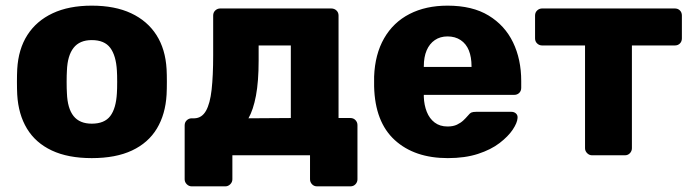

<svg xmlns="http://www.w3.org/2000/svg" viewBox="-20 -550 2449 680"><path d="M305 10Q221 10 163.5 -17Q106 -44 75.5 -94.5Q45 -145 41 -215Q40 -235 40 -260.5Q40 -286 41 -305Q45 -376 77 -426Q109 -476 166.5 -503Q224 -530 305 -530Q387 -530 444.5 -503Q502 -476 534 -426Q566 -376 570 -305Q571 -286 571 -260.5Q571 -235 570 -215Q566 -145 535.5 -94.5Q505 -44 447.5 -17Q390 10 305 10ZM305 -112Q350 -112 370.5 -139Q391 -166 394 -220Q395 -235 395 -260Q395 -285 394 -300Q391 -353 370.5 -380.5Q350 -408 305 -408Q262 -408 240.5 -380.5Q219 -353 217 -300Q216 -285 216 -260Q216 -235 217 -220Q219 -166 240.5 -139Q262 -112 305 -112Z M659 110Q649 110 641.5 102.5Q634 95 634 85V-106Q634 -117 641.5 -124Q649 -131 659 -131H669Q695 -132 709.5 -157.5Q724 -183 729.5 -232.5Q735 -282 735 -354V-495Q735 -506 742.5 -513Q750 -520 760 -520H1153Q1164 -520 1171.5 -513Q1179 -506 1179 -495V-132H1221Q1232 -132 1239 -124.5Q1246 -117 1246 -107V85Q1246 95 1239 102.5Q1232 110 1221 110H1103Q1092 110 1085 102.5Q1078 95 1078 85V0H803V85Q803 95 795.5 102.5Q788 110 778 110ZM860 -131 1010 -132V-389H896V-336Q896 -261 886.5 -211Q877 -161 860 -131Z M1566 10Q1448 10 1378 -54Q1308 -118 1305 -244Q1305 -251 1305 -262Q1305 -273 1305 -279Q1308 -358 1340.5 -414.5Q1373 -471 1430.5 -500.5Q1488 -530 1565 -530Q1653 -530 1710.5 -495Q1768 -460 1797 -400Q1826 -340 1826 -263V-239Q1826 -228 1819 -221Q1812 -214 1801 -214H1481Q1481 -213 1481 -211Q1481 -209 1481 -207Q1482 -178 1491.5 -154Q1501 -130 1519.5 -116Q1538 -102 1565 -102Q1585 -102 1598.5 -108.5Q1612 -115 1621 -123.5Q1630 -132 1635 -138Q1644 -149 1649.5 -151.5Q1655 -154 1667 -154H1791Q1801 -154 1807.5 -148Q1814 -142 1813 -132Q1812 -115 1796 -91Q1780 -67 1749.5 -43.5Q1719 -20 1673 -5Q1627 10 1566 10ZM1481 -313H1650V-315Q1650 -348 1640.5 -371.5Q1631 -395 1611.5 -408Q1592 -421 1565 -421Q1539 -421 1520 -408Q1501 -395 1491 -371.5Q1481 -348 1481 -315Z M2077 0Q2067 0 2059.5 -7.5Q2052 -15 2052 -25V-389H1900Q1890 -389 1882.5 -396Q1875 -403 1875 -414V-495Q1875 -506 1882.5 -513Q1890 -520 1900 -520H2370Q2381 -520 2388 -513Q2395 -506 2395 -495V-414Q2395 -403 2388 -396Q2381 -389 2370 -389H2218V-25Q2218 -15 2211 -7.5Q2204 0 2193 0Z"/></svg>

Font: DVN-Rubik
Style: Bold
Weight: 700
Designer: Hubert and Fischer
Foundry: Hubert & Fischer
Version: Version 2.102